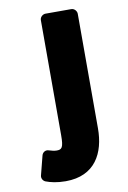

<svg xmlns="http://www.w3.org/2000/svg" viewBox="-85 -568 566 851"><g transform="rotate(-10 198.0 -142.5)"><path d="M156 27C156 83 148 90 125 90C114 90 103 87 90 83C75 78 62 88 59 101L37 187C34 198 40 211 52 216C73 224 102 231 141 231C274 231 322 135 322 25V-491C322 -502 312 -516 297 -516H181C170 -516 156 -506 156 -491Z"/></g></svg>

Font: Falling Sky
Style: Blk
Weight: 900
Designer: Paul D. Hunt
Foundry: Adobe Systems Incorporated
Version: Version 1.02